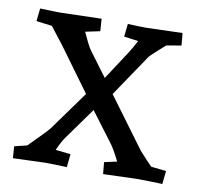

<svg xmlns="http://www.w3.org/2000/svg" viewBox="-65 -602 704 675"><g transform="rotate(10 286.5 -264.5)"><path d="M237 -263 123 -419 77 -478 21 -485 26 -531Q77 -529 97 -529L245 -533L248 -489L196 -478Q218 -429 228 -416L292 -330L360 -434Q370 -449 385 -478L334 -485L339 -531Q380 -529 406 -529L534 -533L538 -489L485 -480Q480 -475 466 -463Q433 -434 429 -427L329 -279L462 -99Q492 -66 507 -51L561 -45L556 2Q501 0 464 0L345 4L341 -38L386 -48Q365 -90 352 -107L273 -212L192 -99Q182 -86 166 -51L220 -45L215 2Q168 0 135 0L23 4L20 -38L65 -49Q129 -113 136 -123Z"/></g></svg>

Font: Andada SC
Style: Regular
Weight: 400
Designer: Carolina Giovagnoli
Foundry: Carolina Giovagnoli
Version: Version 1.003